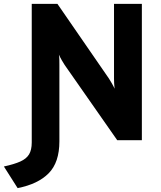

<svg xmlns="http://www.w3.org/2000/svg" viewBox="-85 -720 826 986"><path d="M5.5 246 -65 135Q-12 123.5 19.2 109.5Q50.5 95.5 64.2 72.8Q78 50 78 11.5V-700H210L474.5 -316.5Q480 -308.5 489.2 -292.2Q498.5 -276 503.5 -264.5Q502 -274.5 501.2 -291.5Q500.5 -308.5 500.5 -317V-700H643.5V0H517L247 -386.5Q241.5 -394.5 232.2 -410.8Q223 -427 217.5 -439.5Q219.5 -426.5 219.8 -411.5Q220 -396.5 220 -386.5V6Q220 114 165 169.8Q110 225.5 5.5 246Z"/></svg>

Font: Overpass ExtraBold
Style: Regular
Weight: 800
Designer: Delve Withrington, Dave Bailey, Thomas Jockin
Foundry: Delve Fonts LLC
Version: Version 4.000; ttfautohint (v1.8.3)